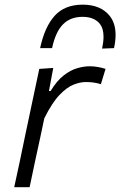

<svg xmlns="http://www.w3.org/2000/svg" viewBox="-20 -784 504 804"><path d="M39.5 0Q51.5 -56 62.5 -106.5Q73 -157.5 86 -219.5L96.5 -269Q106.5 -316.5 118.8 -374.5Q131 -432.5 144.5 -495.5L203 -499.5L185 -403H192Q218 -446 246.8 -468.2Q275.5 -490.5 303.5 -498.5Q331.5 -506.5 355.5 -506.5Q373.5 -506.5 391.2 -503.2Q409 -500 422 -495.5L402.5 -431.5Q384 -437 369 -438.8Q354 -440.5 339 -440.5Q316.5 -440.5 288.5 -429.8Q260.5 -419 229.2 -386.5Q198 -354 165.5 -288.5L150.5 -217.5Q137.5 -158 126.5 -106.8Q115.5 -55.5 104 0ZM407.5 -580.5Q413.5 -608.5 413.5 -630Q413.5 -664 399 -683Q375.5 -713.5 325.5 -713.5Q275.5 -713.5 244.2 -682.5Q213 -651.5 198 -582.5H148Q167 -671.5 209 -718Q251 -764.5 326.5 -764.5Q401 -764.5 439 -718Q464 -687 464 -637.5Q464 -612.5 457.5 -582.5Z"/></svg>

Font: Heraclito Light
Style: Italic
Weight: 300
Italic angle: -12°
Designer: Kostas Bartsokas (font) & Cristiano Sobral (main changes)
Foundry: Kostas Bartsokas (font) & Cristiano Sobral (main changes)
Version: Version 1.00;July 8, 2020;FontCreator 13.0.0.2655 64-bit